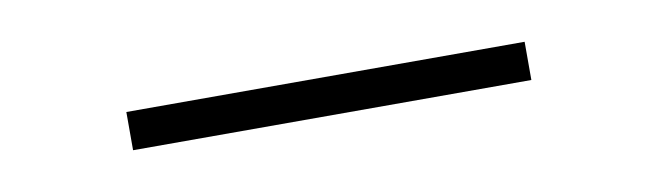

<svg xmlns="http://www.w3.org/2000/svg" viewBox="-22 -434 644 188"><g transform="rotate(-10 300.0 -340.0)"><path d="M102 -321V-359H498V-321Z"/></g></svg>

Font: Iosevka Slab XLtEx
Style: Regular
Weight: 200
Width: 7
Monospace: yes
Designer: Belleve Invis
Foundry: Belleve Invis
Version: Version 11.1.0; ttfautohint (v1.8.3)